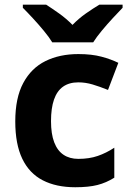

<svg xmlns="http://www.w3.org/2000/svg" viewBox="-20 -786 554 816"><path d="M299.8 9.8Q218.8 9.8 161.6 -19.8Q104.5 -49.3 74.7 -111.3Q44.9 -173.3 44.9 -270Q44.9 -370.1 78.9 -433.3Q112.8 -496.6 173.1 -526.4Q233.4 -556.2 313 -556.2Q369.6 -556.2 410.9 -545.2Q452.1 -534.2 482.9 -519L439 -403.8Q403.8 -418 373.5 -427Q343.3 -436 313 -436Q273.9 -436 248 -417.7Q222.2 -399.4 209.5 -362.8Q196.8 -326.2 196.8 -271Q196.8 -216.8 210.4 -181.2Q224.1 -145.5 250 -128.2Q275.9 -110.8 313 -110.8Q359.4 -110.8 395.5 -123.3Q431.6 -135.7 465.8 -158.2V-30.8Q431.6 -9.3 394.3 0.2Q356.9 9.8 299.8 9.8ZM202.1 -606Q188.5 -628.4 166 -655.5Q143.6 -682.6 119.6 -708.5Q95.7 -734.4 77.1 -752.9V-766.1H176.3Q202.1 -749.5 231.9 -728.3Q261.7 -707 288.1 -680.2Q314 -707 345 -728.8Q376 -750.5 402.3 -766.1H501V-752.9Q483.4 -734.9 459.5 -709Q435.5 -683.1 412.8 -655.8Q390.1 -628.4 376 -606Z"/></svg>

Font: Wonky
Style: Regular
Weight: 400
Designer: Monotype Design Team
Foundry: Monotype Imaging Inc.
Version: Version 3.000